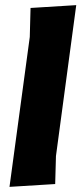

<svg xmlns="http://www.w3.org/2000/svg" viewBox="-20 -724 317 748"><path d="M277 -704 198 -116 195 -7 17 4 96 -580 99 -693Z"/></svg>

Font: Alegreya Sans SC Black
Style: Italic
Weight: 900
Italic angle: -7°
Designer: Juan Pablo del Peral
Foundry: Huerta Tipografica
Version: Version 2.007